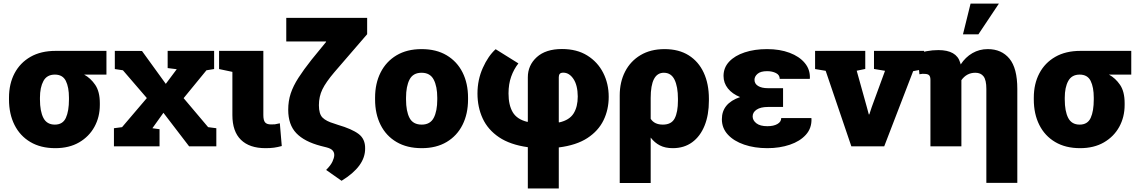

<svg xmlns="http://www.w3.org/2000/svg" viewBox="-20 -810 6318 1063"><path d="M286.1 10.3Q205.6 10.3 148.2 -23.7Q90.8 -57.6 60.3 -118.4Q29.8 -179.2 29.8 -259.3V-269Q29.8 -345.7 60.5 -404.1Q91.3 -462.4 148.9 -495.4Q206.5 -528.3 287.6 -528.3H569.3V-397H445.8Q481.9 -377.4 507.3 -340.1Q532.7 -302.7 532.7 -239.3V-229Q532.7 -162.1 502.9 -107.9Q473.1 -53.7 418 -21.7Q362.8 10.3 286.1 10.3ZM283.7 -120.1Q327.6 -120.1 344.7 -157.5Q361.8 -194.8 361.8 -259.3V-269Q361.8 -327.1 344.5 -362.1Q327.1 -397 283.7 -397Q239.7 -397 220.5 -361.6Q201.2 -326.2 201.2 -269V-259.3Q201.2 -194.3 220.2 -157.2Q239.3 -120.1 283.7 -120.1Z M610.8 0V-100.1L655.8 -106L793 -267.1L660.6 -420.9L615.7 -427.7V-528.3L766.1 -527.8L897.9 -345.7L958.5 -426.8L908.2 -433.1V-528.3H1165.5V-427.7L1123 -420.9L996.6 -266.6L1132.3 -106L1177.7 -100.1V0H1026.9L884.8 -185.5L823.7 -100.1L863.3 -94.7V0Z M1449.7 10.3Q1361.3 10.3 1314 -35.9Q1266.6 -82 1266.6 -172.9V-412.1L1192.9 -427.7V-528.3H1438V-172.9Q1438 -144 1447.5 -132.6Q1457 -121.1 1480.5 -121.1Q1496.1 -121.1 1502.2 -121.8Q1508.3 -122.6 1529.3 -127.4L1540 -1.5Q1516.6 4.9 1496.8 7.6Q1477.1 10.3 1449.7 10.3Z M1871.1 190.9 1785.6 130.9Q1811 105.5 1820.6 84.7Q1830.1 64 1830.6 49.3Q1831.1 34.2 1821.5 23.2Q1812 12.2 1787.6 5.9L1756.3 -2Q1665 -25.9 1620.4 -72.8Q1575.7 -119.6 1575.7 -202.1Q1575.7 -251 1589.6 -292.7Q1603.5 -334.5 1632.1 -378.9Q1660.6 -423.3 1704.6 -479L1785.6 -578.1L1784.7 -580.6H1564.9V-710.9H2012.7V-620.6L1831.5 -410.6Q1784.2 -355 1764.9 -315.2Q1745.6 -275.4 1745.6 -227.5Q1745.6 -178.7 1765.9 -158.7Q1786.1 -138.7 1829.6 -126L1851.1 -118.7Q1928.2 -96.2 1965.3 -68.4Q2002.4 -40.5 2001.5 11.7Q2002.9 110.4 1871.1 190.9Z M2314.9 10.3Q2233.4 10.3 2175.5 -23.7Q2117.7 -57.6 2087.2 -118.4Q2056.6 -179.2 2056.6 -259.3V-269Q2056.6 -348.1 2087.2 -408.7Q2117.7 -469.2 2175.3 -503.7Q2232.9 -538.1 2314 -538.1Q2395.5 -538.1 2452.9 -503.9Q2510.3 -469.7 2540.8 -409.2Q2571.3 -348.6 2571.3 -269V-259.3Q2571.3 -179.7 2540.8 -118.9Q2510.3 -58.1 2452.9 -23.9Q2395.5 10.3 2314.9 10.3ZM2314.9 -120.1Q2361.8 -120.1 2381.3 -157.5Q2400.9 -194.8 2400.9 -259.3V-269Q2400.9 -331.5 2381.1 -369.4Q2361.3 -407.2 2314 -407.2Q2266.6 -407.2 2247.3 -369.4Q2228 -331.5 2228 -269V-259.3Q2228 -194.3 2247.3 -157.2Q2266.6 -120.1 2314.9 -120.1Z M2902.3 233.4V4.9Q2804.2 -8.8 2742.7 -50.3Q2681.2 -91.8 2652.3 -154.3Q2623.5 -216.8 2623.5 -292.5Q2623.5 -368.2 2653.1 -434.1Q2682.6 -500 2724.1 -537.6L2850.1 -459Q2824.7 -426.8 2810.1 -385.7Q2795.4 -344.7 2795.4 -292.5Q2795.4 -228.5 2818.6 -189Q2841.8 -149.4 2899.4 -135.3L2902.3 -136.2V-381.8Q2902.3 -448.7 2951.9 -493.7Q3001.5 -538.6 3091.3 -538.6Q3173.8 -538.6 3231.4 -502.7Q3289.1 -466.8 3319.6 -406.7Q3350.1 -346.7 3350.1 -273.9Q3350.1 -203.1 3321.3 -144Q3292.5 -85 3231.7 -45.4Q3170.9 -5.9 3073.7 6.3V233.4ZM3076.7 -132.3Q3132.3 -145 3155.5 -181.6Q3178.7 -218.3 3178.7 -275.9Q3178.2 -337.9 3155 -372.8Q3131.8 -407.7 3098.6 -407.7Q3084.5 -407.7 3079.1 -401.1Q3073.7 -394.5 3073.7 -382.8V-133.3Z M3411.1 203.1V-281.7Q3411.1 -356 3440.9 -413.8Q3470.7 -471.7 3526.4 -504.9Q3582 -538.1 3659.2 -538.1Q3738.3 -538.1 3793 -503.7Q3847.7 -469.2 3876.2 -407.5Q3904.8 -345.7 3904.8 -263.2V-252.9Q3904.8 -173.8 3880.9 -114.5Q3856.9 -55.2 3812.3 -22.5Q3767.6 10.3 3704.6 10.3Q3663.1 10.3 3633.5 -4.9Q3604 -20 3582.5 -48.3V203.1ZM3649.9 -120.1Q3697.8 -120.1 3715.6 -155Q3733.4 -189.9 3733.4 -252.9V-263.2Q3733.4 -330.1 3714.6 -368.7Q3695.8 -407.2 3655.3 -407.2Q3582.5 -407.2 3582.5 -267.6V-152.3Q3603 -120.1 3649.9 -120.1Z M4228.5 10.3Q4157.2 10.3 4100.1 -9.3Q4043 -28.8 4009.8 -64.7Q3976.6 -100.6 3976.6 -149.9Q3976.6 -238.3 4077.6 -272.5Q4034.2 -290 4010 -320.3Q3985.8 -350.6 3985.8 -389.6Q3985.8 -435.5 4017.1 -468.8Q4048.3 -502 4102.8 -520Q4157.2 -538.1 4227.1 -538.1Q4297.4 -538.1 4351.3 -517.8Q4405.3 -497.6 4435.5 -461.4Q4465.8 -425.3 4463.9 -376.5L4462.9 -373.5H4296.9Q4296.9 -395 4276.1 -405.5Q4255.4 -416 4227.1 -416Q4191.4 -416 4174.3 -401.4Q4157.2 -386.7 4157.2 -368.2Q4157.2 -346.2 4177.2 -334Q4197.3 -321.8 4231 -321.8H4315.4V-217.8H4231Q4191.4 -217.8 4169.2 -203.1Q4147 -188.5 4147 -165.5Q4147 -143.6 4167.7 -127.4Q4188.5 -111.3 4228.5 -111.3Q4263.2 -111.3 4284.2 -123.5Q4305.2 -135.7 4305.2 -156.2H4471.7L4472.7 -153.3Q4474.6 -100.6 4441.9 -64.2Q4409.2 -27.8 4353 -8.8Q4296.9 10.3 4228.5 10.3Z M4693.4 0 4551.3 -418 4492.7 -427.7V-528.3H4770.5V-428.2L4723.1 -418.5L4779.3 -216.8L4790 -176.8H4793L4806.2 -216.8L4879.9 -418L4818.8 -428.2V-528.3H5096.2V-427.7L5035.6 -416L4875.5 0Z M5440.9 202.6V-317.9Q5440.9 -366.7 5425.5 -387Q5410.2 -407.2 5379.9 -407.2Q5332 -407.2 5302.7 -366.2V0H5131.3V-367.7Q5131.3 -386.2 5123.8 -393.6Q5116.2 -400.9 5098.6 -400.9Q5089.8 -400.9 5087.9 -401.4Q5085.9 -401.9 5070.3 -398.9L5059.6 -512.7Q5077.6 -520.5 5110.1 -526.6Q5142.6 -532.7 5174.8 -532.7Q5275.9 -532.7 5295.9 -463.4Q5296.9 -460.9 5297.6 -458.3Q5298.3 -455.6 5298.8 -453.1Q5325.2 -493.7 5363.8 -515.9Q5402.3 -538.1 5448.7 -538.1Q5524.9 -538.1 5568.6 -485.4Q5612.3 -432.6 5612.3 -317.9V202.6ZM5311.5 -620.1 5353.5 -790H5510.3L5397 -620.1Z M5960 10.3Q5879.4 10.3 5822 -23.7Q5764.6 -57.6 5734.1 -118.4Q5703.6 -179.2 5703.6 -259.3V-269Q5703.6 -345.7 5734.4 -404.1Q5765.1 -462.4 5822.8 -495.4Q5880.4 -528.3 5961.4 -528.3H6243.2V-397H6119.6Q6155.8 -377.4 6181.2 -340.1Q6206.5 -302.7 6206.5 -239.3V-229Q6206.5 -162.1 6176.8 -107.9Q6147 -53.7 6091.8 -21.7Q6036.6 10.3 5960 10.3ZM5957.5 -120.1Q6001.5 -120.1 6018.6 -157.5Q6035.6 -194.8 6035.6 -259.3V-269Q6035.6 -327.1 6018.3 -362.1Q6001 -397 5957.5 -397Q5913.6 -397 5894.3 -361.6Q5875 -326.2 5875 -269V-259.3Q5875 -194.3 5894 -157.2Q5913.1 -120.1 5957.5 -120.1Z"/></svg>

Font: Roboto Slab Black
Style: Regular
Weight: 900
Designer: Google
Version: Version 2.000; ttfautohint (v1.8.1.43-b0c9)